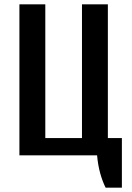

<svg xmlns="http://www.w3.org/2000/svg" viewBox="-20 -720 610 890"><path d="M469.6 150Q454.6 120 444.3 82.5Q434 45 430 0H70V-700H190V-80H360V-700H480V-80H545V150Z"/></svg>

Font: Cuprum
Style: Regular
Weight: 400
Designer: Jovanny Lemonad
Foundry: Jovanny Lemonad
Version: Version 3.000